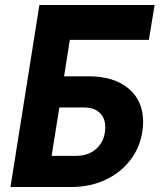

<svg xmlns="http://www.w3.org/2000/svg" viewBox="-20 -750 640 770"><path d="M22 0 138 -730H600L577 -590H260L237 -444H335Q437 -444 495.5 -395Q554 -346 554 -262Q554 -243 551 -223Q541 -157 501.5 -106.5Q462 -56 401 -28Q340 0 266 0ZM286 -125Q337 -125 369.5 -156.5Q402 -188 402 -240Q402 -277 379.5 -298Q357 -319 317 -319H218L187 -125Z"/></svg>

Font: JetBrains Mono Extra Bold
Style: Italic
Weight: 800
Italic angle: -9°
Monospace: yes
Designer: Philipp Nurullin, Konstantin Bulenkov
Foundry: JetBrains
Version: 2.002